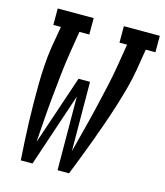

<svg xmlns="http://www.w3.org/2000/svg" viewBox="-110 -819 776 903"><g transform="rotate(15 278.0 -367.5)"><path d="M76 0Q73 -45 70.5 -91Q68 -137 66.5 -182.5Q65 -228 64.5 -274Q64 -320 64.5 -366Q65 -412 68 -458.5Q71 -505 78 -551L96 -655H59V-735H234V-655H186L169 -551Q160 -495 154 -439Q148 -383 142.5 -327Q137 -271 133 -215Q129 -159 125 -103L239 -441H295L297 -103L298 -108Q312 -163 326.5 -218.5Q341 -274 354 -329.5Q367 -385 379.5 -440.5Q392 -496 401 -551L418 -655H381V-735H556V-655H509L492 -551Q484 -504 471.5 -458Q459 -412 444.5 -366Q430 -320 414 -274Q398 -228 381 -182Q364 -136 346.5 -90.5Q329 -45 311 0H255L253 -358L133 0Z"/></g></svg>

Font: Iosevka Curly Slab MdObl
Style: Regular
Weight: 500
Italic angle: -9°
Monospace: yes
Designer: Belleve Invis
Foundry: Belleve Invis
Version: Version 11.0.0; ttfautohint (v1.8.3)